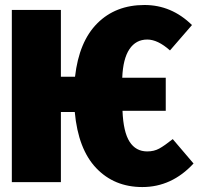

<svg xmlns="http://www.w3.org/2000/svg" viewBox="-20 -736 802 776"><path d="M678.2 -173.8 762.2 -75.2Q674.3 20 555.2 20Q441.9 20 368.9 -56.6Q295.9 -133.3 282.2 -283.2H226.1V0H27.8V-695.8H226.1V-425.8H283.2Q299.3 -567.9 373.3 -641.8Q447.3 -715.8 564 -715.8Q673.3 -715.8 755.9 -634.8L667 -532.2Q617.7 -576.2 575.2 -576.2Q529.3 -576.2 503.2 -537.4Q477.1 -498.5 474.1 -421.9H649.9V-288.1H475.1Q478.5 -202.6 503.7 -163.3Q528.8 -124 575.2 -124Q602.5 -124 623.5 -135.5Q644.5 -147 678.2 -173.8Z"/></svg>

Font: Fira Sans Compressed Heavy
Style: Regular
Weight: 900
Width: 1
Designer: Carrois Corporate & Edenspiekermann AG
Foundry: Carrois Corporate GbR & Edenspiekermann AG
Version: Version 4.203;PS 004.203;hotconv 1.0.88;makeotf.lib2.5.64775